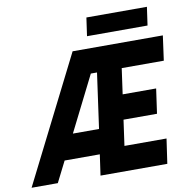

<svg xmlns="http://www.w3.org/2000/svg" viewBox="-122 -963 1062 1056"><g transform="rotate(-10 409.0 -435.0)"><path d="M-30.5 0 322 -700H826L807 -562H572L552 -419H739L719.5 -281H532.5L512.5 -138H747.5L727.5 0H354.5L371 -116H174.5L116 0ZM245 -254H391L434 -562H399.5ZM429 -870H767L752.5 -768H414.5Z"/></g></svg>

Font: Urbanist ExtraBold
Style: Italic
Weight: 800
Italic angle: -8°
Designer: Corey Hu
Foundry: Corey Hu
Version: Version 1.321; ttfautohint (v1.8.4.7-5d5b)